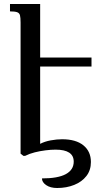

<svg xmlns="http://www.w3.org/2000/svg" viewBox="-20 -780 524 961"><path d="M438 -447H181V-60Q204 -72 234 -77.5Q264 -83 291 -83Q360 -83 397.5 -52.5Q435 -22 435 31Q435 72 412.5 101Q390 130 351.5 145.5Q313 161 266 161Q232 161 211 146.5Q190 132 190 113Q270 113 309.5 91.5Q349 70 349 29Q349 -31 258 -31Q235 -31 207.5 -27.5Q180 -24 154 -17.5Q128 -11 106 0H97L83 -11V-667Q83 -692 80 -703.5Q77 -715 65.5 -719Q54 -723 30 -723V-760H181V-492H438Z"/></svg>

Font: Noto Serif Armenian
Style: Regular
Weight: 400
Designer: Monotype Design Team
Foundry: Monotype Imaging Inc.
Version: Version 2.007